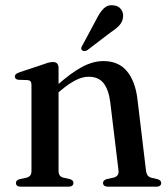

<svg xmlns="http://www.w3.org/2000/svg" viewBox="-20 -703 634 723"><path d="M200.5 -447.5V-60.5Q200.5 -48.5 205.2 -42.2Q210 -36 219 -34L243 -28.5Q256.5 -24.5 256.5 -14.5Q256.5 0 237 0H58.5Q49 0 44.5 -3.8Q40 -7.5 40 -14Q40 -19 43.5 -22.8Q47 -26.5 54.5 -28.5L80 -34Q89 -36.5 93.8 -42.2Q98.5 -48 98.5 -60V-382.5Q98.5 -392 95.2 -396.2Q92 -400.5 84 -401.5L49.5 -402.5Q42 -403.5 39 -406.8Q36 -410 36 -414.5Q36 -420 39.5 -423.5Q43 -427 52.5 -430.5L142.5 -460.5Q156 -465.5 164.2 -467.5Q172.5 -469.5 179 -469.5Q190 -469.5 195.2 -463.8Q200.5 -458 200.5 -447.5ZM187.5 -344.5 171 -361 192 -379.5Q249 -430 290 -451.5Q331 -473 369 -473Q426.5 -473 458 -435Q489.5 -397 497.5 -330L529.5 -63Q531 -49.5 535.8 -42.8Q540.5 -36 550.5 -33.5L572.5 -28.5Q580 -26.5 583.5 -22.8Q587 -19 587 -14Q587 -7.5 582.5 -3.8Q578 0 568.5 0H387.5Q368 0 368 -14.5Q368 -24 381.5 -28.5L407 -34Q417 -36 422.5 -43Q428 -50 426 -63L395.5 -315.5Q389.5 -365 370.2 -389.5Q351 -414 314 -414Q290.5 -414 264.8 -401Q239 -388 208.5 -362ZM342 -628.5Q355 -655.5 370 -670.5Q385 -685.5 406.5 -683Q426 -681.5 435.8 -668Q445.5 -654.5 443.5 -639.5Q442 -621.5 429.8 -608Q417.5 -594.5 396.5 -581L308 -513.5Q303 -511 297.8 -510.8Q292.5 -510.5 289 -514Q285 -517.5 286 -522.2Q287 -527 290 -531.5Z"/></svg>

Font: Fraunces 48pt
Style: Regular
Weight: 400
Version: Version 1.000;[b76b70a41]